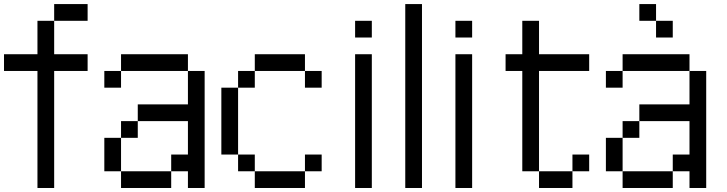

<svg xmlns="http://www.w3.org/2000/svg" viewBox="-20 -937 3623 957"><path d="M0 -583.3V-666.7H166.7V-833.3H250V-666.7H416.7V-583.3H250V0H166.7V-583.3ZM250 -916.7H416.7V-833.3H250Z M500 -83.3V-250H583.3V-83.3ZM500 -500V-583.3H583.3V-500ZM666.7 -333.3V-416.7H916.7V-583.3H1000V0H916.7V-83.3H833.3V-166.7H916.7V-333.3ZM666.7 -250H583.3V-333.3H666.7ZM833.3 -83.3V0H583.3V-83.3ZM583.3 -583.3V-666.7H916.7V-583.3Z M1083.3 -166.7V-500H1166.7V-166.7ZM1166.7 -166.7H1250V-83.3H1166.7ZM1166.7 -500V-583.3H1250V-500ZM1250 -83.3H1500V0H1250ZM1250 -583.3V-666.7H1500V-583.3ZM1500 -83.3V-166.7H1583.3V-83.3ZM1500 -583.3H1583.3V-500H1500Z M1750 0V-666.7H1833.3V0ZM1750 -750V-833.3H1833.3V-750Z M2000 -916.7H2083.3V0H2000Z M2250 0V-666.7H2333.3V0ZM2250 -750V-833.3H2333.3V-750Z M2500 -583.3V-666.7H2583.3V-833.3H2666.7V-666.7H2916.7V-583.3H2666.7V-83.3H2583.3V-583.3ZM2666.7 -83.3H2833.3V0H2666.7ZM2833.3 -83.3V-166.7H2916.7V-83.3Z M3000 -83.3V-250H3083.3V-83.3ZM3000 -500V-583.3H3083.3V-500ZM3166.7 -333.3V-416.7H3416.7V-583.3H3500V0H3416.7V-83.3H3333.3V-166.7H3416.7V-333.3ZM3166.7 -250H3083.3V-333.3H3166.7ZM3166.7 -833.3V-916.7H3250V-833.3ZM3333.3 -83.3V0H3083.3V-83.3ZM3333.3 -833.3V-750H3250V-833.3ZM3083.3 -583.3V-666.7H3416.7V-583.3Z"/></svg>

Font: Galmuri11 Regular
Style: Regular
Weight: 400
Designer: Minseo Lee (Quiple)
Version: Version 2.356;hotconv 1.1.0;makeotfexe 2.6.0 DEVELOPMENT